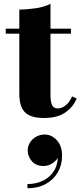

<svg xmlns="http://www.w3.org/2000/svg" viewBox="-20 -610 424 1004"><path d="M210.5 7Q159 7 130.8 -8.2Q102.5 -23.5 91.8 -51.8Q81 -80 81 -118.5V-560Q120 -560 166.2 -566.8Q212.5 -573.5 244 -590V-113.5Q244 -76 252.8 -59.5Q261.5 -43 282.5 -43Q303 -43 323.2 -59Q343.5 -75 357 -106L381 -95Q362.5 -50 321 -21.5Q279.5 7 210.5 7ZM10 -434V-460H351V-434ZM123.5 374.5V352.5Q168.5 352.5 205.5 334.5Q242.5 316.5 263.8 281Q285 245.5 281.5 193H288.5Q288.5 208 277 223Q265.5 238 247 248Q228.5 258 207.5 258Q168.5 258 146.8 233.2Q125 208.5 125 176Q125 154 137 135Q149 116 169.2 104.8Q189.5 93.5 213.5 93.5Q250 93.5 277.2 123.2Q304.5 153 304.5 204.5Q304.5 253 282 291.5Q259.5 330 219 352.2Q178.5 374.5 123.5 374.5Z"/></svg>

Font: Bodoni Moda 9pt ExtraBold
Style: Regular
Weight: 800
Designer: Owen Earl
Foundry: indestructible type
Version: Version 2.005